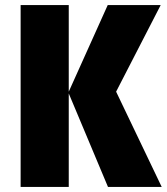

<svg xmlns="http://www.w3.org/2000/svg" viewBox="-20 -734 655 754"><path d="M615 0H404L250 -367V0H61V-714H250V-374L403 -714H611L436 -374Z"/></svg>

Font: Noto Sans Display SemiCondensed Black
Style: Regular
Weight: 900
Width: 4
Designer: Monotype Design Team
Foundry: Monotype Imaging Inc.
Version: Version 1.900